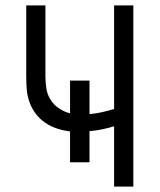

<svg xmlns="http://www.w3.org/2000/svg" viewBox="-20 -690 590 710"><path d="M402 0V-223Q379 -216 356.5 -211.5Q334 -207 311 -205V-90H239V-204Q215 -207 191.5 -214.5Q168 -222 148 -235.5Q128 -249 113 -268.5Q98 -288 89.5 -311Q81 -334 79 -358.5Q77 -383 77 -407V-670H148V-407Q148 -385 151.5 -362.5Q155 -340 167 -321Q179 -302 198.5 -289Q218 -276 239 -271V-392H311V-268Q334 -270 356.5 -275Q379 -280 402 -287V-670H473V0Z"/></svg>

Font: Lode Term
Style: Regular
Weight: 400
Monospace: yes
Designer: Belleve Invis
Foundry: Belleve Invis
Version: Version 29.2.0